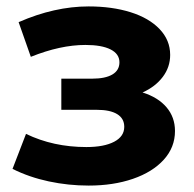

<svg xmlns="http://www.w3.org/2000/svg" viewBox="-20 -568 603 598"><path d="M525 -160Q525 -109 490 -70.5Q455 -32 394 -11Q333 10 256 10Q193 10 132 -3Q71 -16 19 -42L61 -151Q146 -110 249 -110Q304 -110 335.5 -126.5Q367 -143 367 -173Q367 -199 345 -212.5Q323 -226 281 -226H171V-323H267Q308 -323 330 -336Q352 -349 352 -374Q352 -400 324.5 -414Q297 -428 246 -428Q168 -428 76 -391L38 -499Q150 -548 256 -548Q329 -548 386.5 -530Q444 -512 477 -477.5Q510 -443 510 -397Q510 -359 487 -328.5Q464 -298 424 -280Q472 -265 498.5 -234Q525 -203 525 -160Z"/></svg>

Font: CMG Sans
Style: Bold
Weight: 700
Designer: Julieta Ulanovsky
Foundry: Julieta Ulanovsky
Version: Version 7.200